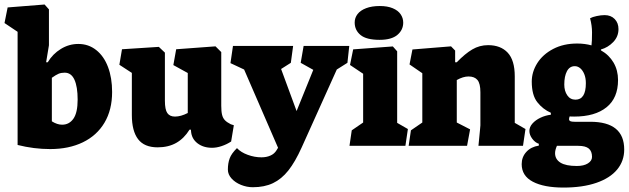

<svg xmlns="http://www.w3.org/2000/svg" viewBox="-31 -657 2834 865"><path d="M189.5 -453.1V-614.7L169.9 -636.7L3.4 -623.5L-10.7 -553.2L48.3 -513.7V-3.9Q121.6 14.6 195.3 14.6Q279.3 14.6 342.3 -15.9Q405.3 -46.4 439.7 -104.2Q474.1 -162.1 474.1 -242.7Q474.1 -306.2 455.6 -355.2Q437 -404.3 402.3 -431.6Q367.7 -459 321.8 -459Q279.8 -459 243.2 -436.5Q206.5 -414.1 184.1 -376.5H176.8ZM260.3 -329.6Q290 -329.6 304.4 -297.9Q318.8 -266.1 318.8 -208.5Q318.8 -149.4 299.8 -122.3Q280.8 -95.2 249 -95.2Q226.6 -95.2 202.6 -110.4V-306.6Q221.2 -319.8 232.9 -324.7Q244.6 -329.6 260.3 -329.6Z M563 -138.7Q563 -66.9 591.1 -30Q619.1 6.8 679.2 6.8Q727.5 6.8 762.9 -13.2Q798.3 -33.2 822.8 -72.8H829.1L829.6 -66.4Q832 -32.2 858.4 -11.7Q884.8 8.8 924.3 8.8Q944.8 8.8 967.5 1.2Q990.2 -6.3 1010.3 -19.5L1022.5 -92.8L1008.8 -97.2Q991.2 -106 982.2 -115.5Q973.1 -125 969.5 -139.9Q965.8 -154.8 965.8 -180.7V-422.4L939.9 -448.2L762.7 -435.1L750 -363.8L814.9 -328.1V-147.9Q783.7 -131.8 757.3 -131.8Q733.9 -131.8 722.9 -147.5Q711.9 -163.1 711.9 -203.1V-419.9L684.6 -445.8L518.6 -435.1L506.8 -365.2L563 -328.6Z M1328.1 7.3 1486.3 -343.8 1534.2 -374 1542.5 -450.2H1336.9L1323.7 -374L1380.4 -342.3L1305.2 -156.7L1235.4 -346.2L1279.3 -374L1289.6 -450.2H1018.6L1007.3 -372.6L1068.8 -343.8L1221.7 8.8L1214.8 20Q1205.1 36.1 1187.3 43.9Q1169.4 51.8 1147 51.8Q1115.7 51.8 1085 40.5Q1054.2 29.3 1036.6 10.3Q1011.7 34.7 1003.7 56.6Q995.6 78.6 995.6 106.9Q995.6 128.9 1012.2 147.2Q1028.8 165.5 1054.9 176Q1081.1 186.5 1107.9 186.5Q1160.2 186.5 1198.7 168.2Q1237.3 149.9 1268.1 111.1Q1298.8 72.3 1328.1 7.3Z M1785.6 -555.2Q1785.6 -575.7 1773.9 -592.8Q1762.2 -609.9 1738.3 -619.9Q1714.4 -629.9 1680.2 -629.9Q1644 -629.9 1618.4 -620.1Q1592.8 -610.4 1579.8 -593.5Q1566.9 -576.7 1566.9 -555.7Q1566.9 -521 1593.3 -499.3Q1619.6 -477.5 1679.2 -477.5Q1732.9 -477.5 1759.3 -499.8Q1785.6 -522 1785.6 -555.2ZM1738.8 -447.8 1560.1 -434.6 1545.9 -364.3 1605 -324.7V-105L1553.7 -69.8L1543.5 0H1795.4L1806.6 -75.7L1758.3 -103.5V-425.8Z M2133.3 -241.2V-92.3L2131.3 -69.8L2124.5 0H2325.2L2336.4 -75.7L2288.1 -103.5V-313Q2288.1 -385.7 2256.3 -419.7Q2224.6 -453.6 2168 -453.6Q2129.4 -453.6 2096.7 -434.3Q2064 -415 2026.9 -376.5H2019.5V-429.2L2001 -448.2L1827.1 -434.1L1814 -366.7L1871.6 -327.1V-105L1820.3 -69.8L1810.1 0H2073.2L2086.9 -74.2L2026.9 -105V-296.4Q2055.7 -312.5 2079.6 -312.5Q2106.9 -312.5 2120.1 -296.6Q2133.3 -280.8 2133.3 -241.2Z M2781.2 16.6Q2781.2 68.4 2749.3 106.9Q2717.3 145.5 2655.8 166.7Q2594.2 188 2507.8 188Q2419.4 188 2369.4 161.6Q2319.3 135.3 2319.3 82.5Q2319.3 50.3 2340.3 27.3Q2361.3 4.4 2396.5 -1V-9.3Q2379.9 -14.6 2366.9 -32Q2354 -49.3 2354 -66.9Q2354 -85 2367.9 -100.6Q2381.8 -116.2 2404.1 -126.7Q2426.3 -137.2 2450.7 -140.1V-148.9Q2415 -164.6 2389.9 -196.3Q2364.7 -228 2364.7 -289.6Q2364.7 -333 2389.6 -372.6Q2414.6 -412.1 2461.2 -436.5Q2507.8 -460.9 2569.3 -460.9Q2603.5 -460.9 2633.8 -452.6Q2636.2 -468.8 2636.2 -511.2Q2636.2 -542 2627.4 -574.7Q2637.7 -580.6 2657.2 -584.7Q2676.8 -588.9 2692.9 -588.9Q2721.2 -588.9 2738.3 -571.3Q2755.4 -553.7 2755.4 -525.9Q2755.4 -492.2 2731.7 -467.5Q2708 -442.9 2676.3 -434.1V-430.2Q2712.9 -409.7 2733.2 -375Q2753.4 -340.3 2753.4 -296.4Q2753.4 -215.3 2701.4 -173.6Q2649.4 -131.8 2555.7 -131.8Q2542 -131.8 2535.2 -132.3Q2532.7 -124 2532.7 -120.6Q2532.7 -113.8 2538.3 -111.1Q2543.9 -108.4 2557.6 -108.4H2628.4Q2781.2 -108.4 2781.2 16.6ZM2511.2 -275.9Q2511.2 -247.1 2524.7 -227.5Q2538.1 -208 2561.5 -208Q2608.4 -208 2608.4 -282.2Q2608.4 -305.7 2601.3 -323Q2594.2 -340.3 2583 -349.6Q2571.8 -358.9 2558.6 -358.9Q2535.2 -358.9 2523.2 -336.2Q2511.2 -313.5 2511.2 -275.9ZM2636.2 49.8Q2636.2 24.4 2621.6 12.2Q2606.9 0 2574.2 0H2478Q2469.7 19 2469.7 33.2Q2469.7 60.5 2493.9 75.7Q2518.1 90.8 2567.9 90.8Q2599.1 90.8 2617.7 79.1Q2636.2 67.4 2636.2 49.8Z"/></svg>

Font: Neuton ExtraBold
Style: Regular
Weight: 800
Designer: Brian M Zick
Foundry: Brian M Zick
Version: Version 1.560